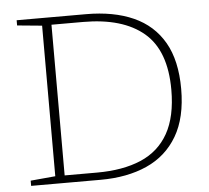

<svg xmlns="http://www.w3.org/2000/svg" viewBox="-51 -752 877 806"><g transform="rotate(-5 388.0 -349.0)"><path d="M669.5 -351Q669.5 -516 580.8 -591.2Q492 -666.5 324.5 -666.5H163L165.5 -698H340Q456.5 -698 539.8 -660.8Q623 -623.5 667 -547Q711 -470.5 711 -351Q711 -230 665.2 -152.2Q619.5 -74.5 536.2 -37.2Q453 0 341 0H165.5L163 -31.5H328Q437.5 -31.5 513.8 -64Q590 -96.5 629.8 -167.2Q669.5 -238 669.5 -351ZM48 0V-22L152.5 -31.5V-666L48 -676V-698H192V0Z"/></g></svg>

Font: Newsreader 9pt ExtraLight
Style: Regular
Weight: 250
Designer: Hugues Gentile
Foundry: Production Type
Version: Version 1.003